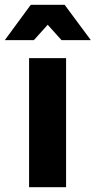

<svg xmlns="http://www.w3.org/2000/svg" viewBox="-47 -779 398 799"><path d="M74 -537H228V0H74ZM81 -759H222L331 -612H209L110 -722H193L94 -612H-27Z"/></svg>

Font: Alexandria SemiBold
Style: Regular
Weight: 600
Designer: Mohamed Gaber
Foundry: Kief Type Foundry
Version: Version 5.100